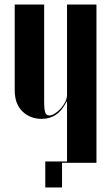

<svg xmlns="http://www.w3.org/2000/svg" viewBox="-20 -719 491 848"><path d="M274 -270Q253 -229 226 -211.5Q199 -194 164 -194Q113 -194 79 -227Q45 -260 45 -320V-699H175V-272Q175 -234 180 -221.5Q185 -209 197 -209Q209 -209 223 -218Q237 -227 249 -240.5Q261 -254 268.5 -269.5Q276 -285 276 -299V-699H406V0H276V-270ZM278 0H254V109H180V-6H278Z"/></svg>

Font: Moniqa Black Display
Style: Regular
Weight: 900
Designer: Rajesh Rajput
Foundry: Rajesh Rajput
Version: Version 1.000